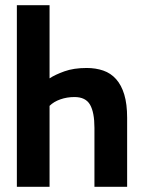

<svg xmlns="http://www.w3.org/2000/svg" viewBox="-20 -720 546 740"><path d="M344 0V-227Q344 -287 327 -316.5Q310 -346 267 -346Q238 -346 212.5 -337Q187 -328 171 -312V0H45V-700H171V-418Q192 -432 228 -445Q264 -458 314 -458Q349 -458 378 -448Q407 -438 427.5 -415Q448 -392 459 -355.5Q470 -319 470 -266V0Z"/></svg>

Font: PT Sans Narrow
Style: Bold
Weight: 700
Width: 3
Designer: A.Korolkova, O.Umpeleva, V.Yefimov
Foundry: ParaType Ltd
Version: Version 2.003W OFL